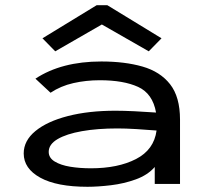

<svg xmlns="http://www.w3.org/2000/svg" viewBox="-20 -706 790 737"><path d="M316 11Q198 11 134.5 -24Q71 -59 71 -117Q71 -166 116 -203Q161 -240 240.5 -260.5Q320 -281 423 -281Q454 -281 496 -279Q538 -277 579 -274Q566 -347 510 -372.5Q454 -398 363 -398Q310 -398 261.5 -387Q213 -376 174 -350L116 -404Q216 -470 369 -470Q459 -470 527 -450.5Q595 -431 633 -382.5Q671 -334 671 -247V0H574V-65Q547 -34 501.5 -17.5Q456 -1 406 5Q356 11 316 11ZM167 -123Q167 -100 190 -86Q213 -72 249.5 -66Q286 -60 329 -60Q433 -60 502 -95.5Q571 -131 581 -205Q545 -208 503.5 -210.5Q462 -213 431 -213Q354 -213 294.5 -202.5Q235 -192 201 -172Q167 -152 167 -123ZM192 -509 143 -559 351 -686H392L600 -559L551 -509L371 -612Z"/></svg>

Font: Inconsolata ExtraExpanded Medium
Style: Regular
Weight: 500
Width: 8
Monospace: yes
Designer: Raph Levien, Cyreal, Brenton Simpson
Foundry: Raph Levien, Cyreal, Google
Version: Version 3.001; ttfautohint (v1.8.2.53-6de2)